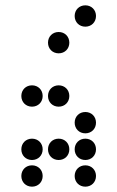

<svg xmlns="http://www.w3.org/2000/svg" viewBox="-20 -710 440 720"><path d="M300 -610C323 -610 340 -627 340 -650C340 -673 323 -690 300 -690C277 -690 260 -673 260 -650C260 -627 277 -610 300 -610ZM200 -510C223 -510 240 -527 240 -550C240 -573 223 -590 200 -590C177 -590 160 -573 160 -550C160 -527 177 -510 200 -510ZM100 -310C123 -310 140 -327 140 -350C140 -373 123 -390 100 -390C77 -390 60 -373 60 -350C60 -327 77 -310 100 -310ZM200 -310C223 -310 240 -327 240 -350C240 -373 223 -390 200 -390C177 -390 160 -373 160 -350C160 -327 177 -310 200 -310ZM300 -210C323 -210 340 -227 340 -250C340 -273 323 -290 300 -290C277 -290 260 -273 260 -250C260 -227 277 -210 300 -210ZM100 -110C123 -110 140 -127 140 -150C140 -173 123 -190 100 -190C77 -190 60 -173 60 -150C60 -127 77 -110 100 -110ZM200 -110C223 -110 240 -127 240 -150C240 -173 223 -190 200 -190C177 -190 160 -173 160 -150C160 -127 177 -110 200 -110ZM300 -110C323 -110 340 -127 340 -150C340 -173 323 -190 300 -190C277 -190 260 -173 260 -150C260 -127 277 -110 300 -110ZM100 -10C123 -10 140 -27 140 -50C140 -73 123 -90 100 -90C77 -90 60 -73 60 -50C60 -27 77 -10 100 -10ZM300 -10C323 -10 340 -27 340 -50C340 -73 323 -90 300 -90C277 -90 260 -73 260 -50C260 -27 277 -10 300 -10Z"/></svg>

Font: TINY 5x3 80
Style: Regular
Weight: 200
Designer: Jack Halten Fahnestock
Foundry: Velvetyne Type Foundry
Version: Version 1.002;hotconv 1.0.109;makeotfexe 2.5.65596